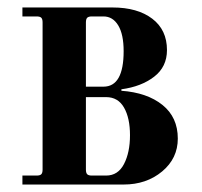

<svg xmlns="http://www.w3.org/2000/svg" viewBox="-20 -494 540 514"><path d="M210 -40Q210 -31 213.5 -27.5Q217 -24 226 -24H264Q296 -24 312 -55Q328 -86 328 -132Q328 -178 312 -206Q296 -234 264 -234H210ZM210 -262H257Q311 -262 311 -357Q311 -402 296.5 -426Q282 -450 257 -450H226Q217 -450 213.5 -446.5Q210 -443 210 -434ZM40 0V-24H78Q87 -24 90.5 -27.5Q94 -31 94 -40V-434Q94 -443 90.5 -446.5Q87 -450 78 -450H40V-474H281Q348 -474 387.5 -444Q427 -414 427 -360Q427 -315 392.5 -288.5Q358 -262 305 -255V-251Q374 -246 415 -213Q456 -180 456 -123Q456 -70 414 -35Q372 0 311 0Z"/></svg>

Font: Old Standard TT
Style: Bold
Weight: 700
Designer: Alexey Kryukov <alexios@thessalonica.org.ru>
Version: Version 2.2